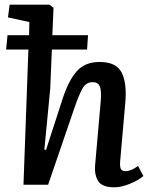

<svg xmlns="http://www.w3.org/2000/svg" viewBox="-20 -787 642 818"><path d="M467 11Q415 11 398.5 -15.5Q382 -42 385 -81L409 -354Q413 -402 405 -419.5Q397 -437 375 -437Q346 -437 331 -409.5Q316 -382 297 -327L185 0H80L101 -576H6L12 -637H104L105 -693L14 -713L21 -767H191L208 -754L203 -637H355L351 -576H201L194 -409L169 -150L176 -148L247 -367Q273 -446 308 -484.5Q343 -523 404 -523Q475 -523 498 -478.5Q521 -434 514 -352L492 -101Q490 -78 494.5 -68Q499 -58 515 -58Q539 -58 568 -80L591 -37Q571 -20 534.5 -4.5Q498 11 467 11Z"/></svg>

Font: Literata 12pt Medium
Style: Italic
Weight: 500
Italic angle: -2°
Designer: Latin by Veronika Burian and Jose Scaglione. Greek by Irene Vlachou. Cyrillic by Vera Evstafieva
Foundry: TypeTogether
Version: Version 3.002